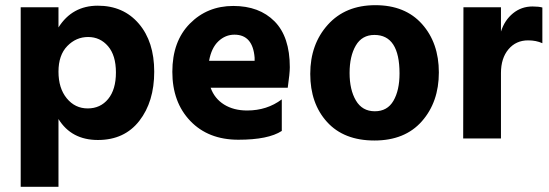

<svg xmlns="http://www.w3.org/2000/svg" viewBox="-20 -535 2121 742"><path d="M320.5 -392Q274 -392 240 -357Q206 -322 206 -258Q206 -194 238 -155Q270 -116 319 -116Q368 -116 398 -152.5Q428 -189 428 -255Q428 -321 397.5 -356.5Q367 -392 320.5 -392ZM206 187H60V-507H206V-429Q259 -513 358 -513Q457 -513 516.5 -443.5Q576 -374 576 -258Q576 -142 518.5 -68Q461 6 358.5 6Q256 6 206 -75Z M886 -401Q851 -401 824 -375.5Q797 -350 788 -300H964V-312Q957 -401 886 -401ZM1069 -29Q1017 5 901 5Q785 5 715.5 -67.5Q646 -140 646 -257.5Q646 -375 713.5 -443.5Q781 -512 881.5 -512Q982 -512 1041 -452.5Q1100 -393 1100 -275Q1100 -252 1092 -196H794Q809 -154 846 -131Q883 -108 935 -108Q1012 -108 1069 -151Z M1524 -251Q1524 -400 1427 -400Q1379 -400 1355 -359Q1331 -318 1331 -253Q1331 -188 1355.5 -146.5Q1380 -105 1428.5 -105Q1477 -105 1500.5 -145.5Q1524 -186 1524 -251ZM1430.5 -515Q1546 -515 1611 -442Q1676 -369 1676 -255Q1676 -141 1610.5 -66.5Q1545 8 1427 8Q1309 8 1244 -63.5Q1179 -135 1179 -249.5Q1179 -364 1247 -439.5Q1315 -515 1430.5 -515Z M1916 0H1770L1771 -507H1916V-413Q1930 -457 1962.5 -483.5Q1995 -510 2038 -510Q2062 -510 2076 -506V-368Q2052 -379 2021 -379Q1974 -379 1945 -344.5Q1916 -310 1916 -253Z"/></svg>

Font: Hind Mysuru
Style: Bold
Weight: 700
Designer: Manushi Parikh, Hitesh Malaviya
Foundry: Indian Type Foundry
Version: Version 0.703;PS 1.0;hotconv 1.0.86;makeotf.lib2.5.63406